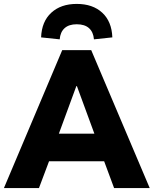

<svg xmlns="http://www.w3.org/2000/svg" viewBox="-33 -961 785 981"><path d="M-13 0 285 -705H433L732 0H550L478 -194L544 -137H172L239 -194L166 0ZM357 -521 252 -235 230 -278H486L465 -235L360 -521ZM272 -760 177 -770Q180 -851 229 -896Q278 -941 359 -941Q441 -941 489.5 -896Q538 -851 541 -770L447 -760Q444 -797 422 -817Q400 -837 359 -837Q319 -837 297 -817Q275 -797 272 -760Z"/></svg>

Font: Nunito Sans 10pt SemiCondensed Black
Style: Regular
Weight: 900
Width: 4
Designer: Vernon Adams
Foundry: Vernon Adams
Version: Version 3.101;gftools[0.9.27]